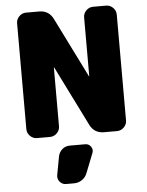

<svg xmlns="http://www.w3.org/2000/svg" viewBox="-64 -781 855 1113"><g transform="rotate(-5 363.0 -225.0)"><path d="M596 -730Q619 -730 636 -713Q653 -696 653 -673V-57Q653 -34 636 -17Q619 0 596 0H520Q463 0 438 -51L265 -399Q265 -400 264 -400Q263 -400 263 -399V-57Q263 -34 246 -17Q229 0 206 0H130Q107 0 90 -17Q73 -34 73 -57V-673Q73 -696 90 -713Q107 -730 130 -730H206Q263 -730 288 -679L461 -331Q461 -330 462 -330Q463 -330 463 -331V-673Q463 -696 480 -713Q497 -730 520 -730ZM406 60Q426 60 438 77Q450 94 443 113L398 227Q389 251 368 265.5Q347 280 321 280H275Q253 280 238.5 263Q224 246 228 224L248 116Q253 92 271.5 76Q290 60 315 60Z"/></g></svg>

Font: Rounded Mplus 1c Black
Style: Regular
Weight: 900
Version: Version 1.059.20150529